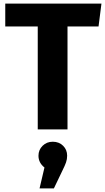

<svg xmlns="http://www.w3.org/2000/svg" viewBox="-20 -713 580 1058"><path d="M523 -567H352V0H188V-567H9V-693H539ZM350 145Q350 164 344 181.5Q338 199 323 229L277 325H198L225 210Q192 184 192 145Q192 113 214.5 90.5Q237 68 271 68Q305 68 327.5 90Q350 112 350 145Z"/></svg>

Font: Fira Sans BGR
Style: Bold
Weight: 700
Designer: bBox Type GmbH & Carrois Corporate GbR & Edenspiekermann AG
Foundry: bBox Type GmbH & Carrois Corporate GbR & Edenspiekermann AG
Version: Version 4.301